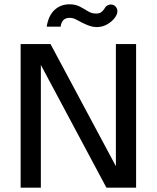

<svg xmlns="http://www.w3.org/2000/svg" viewBox="-20 -873 729 893"><path d="M76 0V-668H215L519 -100V-668H613V0H475L170 -571V0ZM429 -747Q413 -747 397 -752.5Q381 -758 361 -768Q346 -776 332.5 -783Q319 -790 304 -790Q267 -790 262 -749H197Q206 -802 234.5 -827.5Q263 -853 303 -853Q331 -853 351 -842.5Q371 -832 388.5 -821Q406 -810 427 -810Q442 -810 450.5 -816Q459 -822 466 -833Q472 -844 480 -848Q488 -852 495 -852Q509 -852 517.5 -842.5Q526 -833 526 -821Q526 -806 513 -789Q500 -772 478 -759.5Q456 -747 429 -747Z"/></svg>

Font: Atkinson Hyperlegible
Style: Regular
Weight: 400
Designer: Elliott Scott, Megan Eiswerth, Linus Boman, Theodore Petrosky
Foundry: Braille Institute
Version: Version 1.006; ttfautohint (v1.8.3)